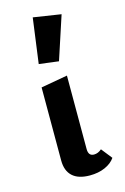

<svg xmlns="http://www.w3.org/2000/svg" viewBox="-112 -764 535 823"><g transform="rotate(-15 155.5 -352.0)"><path d="M93 -511 120 -711 243 -692 180 -500ZM79 -87V-411L197 -432V-106Q197 -75 222 -75Q240 -75 256 -89L294 -41Q279 -19 249.5 -6Q220 7 182 7Q131 7 105 -17Q79 -41 79 -87Z"/></g></svg>

Font: Ysabeau Infant
Style: Bold
Weight: 700
Designer: Christian Thalmann (Catharsis Fonts)
Version: Version 0.003